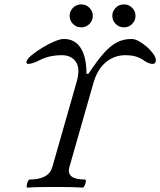

<svg xmlns="http://www.w3.org/2000/svg" viewBox="-20 -854 732 877"><path d="M105 3Q101 3 102 -6Q103 -15 107 -24.5Q111 -34 115 -34Q203 -34 219 -91L329 -476Q348 -540 327 -571Q306 -602 262 -602Q209 -602 167 -582Q128 -562 109 -562Q99 -562 101 -573Q104 -585 124.5 -602Q145 -619 173 -636Q201 -653 228 -664.5Q255 -676 272 -676Q322 -676 348.5 -635Q375 -594 375 -517H384Q423 -576 453.5 -610.5Q484 -645 514 -660.5Q544 -676 581 -676Q596 -676 615 -665.5Q634 -655 651.5 -639.5Q669 -624 680.5 -607.5Q692 -591 692 -579Q692 -571 688 -566.5Q684 -562 677 -562Q658 -562 631 -582Q600 -602 553 -602Q504 -602 465 -571Q426 -540 407 -476L297 -91Q281 -34 368 -34Q373 -34 372 -24.5Q371 -15 366.5 -6Q362 3 357 3Q325 1 292.5 0.5Q260 0 226 0Q197 0 166 0.5Q135 1 105 3ZM351 -729Q329 -729 313.5 -744.5Q298 -760 298 -782Q298 -803 313.5 -818.5Q329 -834 351 -834Q373 -834 388.5 -818.5Q404 -803 404 -782Q404 -760 388.5 -744.5Q373 -729 351 -729ZM546 -729Q524 -729 508.5 -744.5Q493 -760 493 -782Q493 -803 508.5 -818.5Q524 -834 546 -834Q568 -834 583.5 -818.5Q599 -803 599 -782Q599 -760 583.5 -744.5Q568 -729 546 -729Z"/></svg>

Font: Junicode VF
Style: Italic
Weight: 400
Italic angle: -11°
Designer: Peter S. Baker
Version: Version 2.209